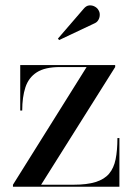

<svg xmlns="http://www.w3.org/2000/svg" viewBox="-20 -706 505 726"><path d="M29 0V-7.5L307.5 -452.5H207Q150 -452.5 119 -432.5Q88 -412.5 76 -375.5Q64 -338.5 64 -288H56.5V-460H415.5V-452.5L135.5 -7.5H258Q309 -7.5 341.8 -17.8Q374.5 -28 392.5 -49.2Q410.5 -70.5 417.2 -104Q424 -137.5 424 -184H431.5V0ZM203.5 -554.5 199 -560 296.5 -673Q306 -684.5 317.2 -685.5Q328.5 -686.5 338.2 -681.2Q348 -676 352.5 -667.5Q357.5 -659.5 357.2 -649.5Q357 -639.5 352.2 -631Q347.5 -622.5 339 -618.5Z"/></svg>

Font: Bodoni Moda 28pt
Style: Regular
Weight: 400
Designer: Owen Earl
Foundry: indestructible type
Version: Version 2.005